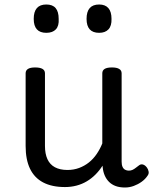

<svg xmlns="http://www.w3.org/2000/svg" viewBox="-20 -815 685 854"><path d="M269 17Q211 17 172 -3.5Q133 -24 113.5 -64.5Q94 -105 94 -166V-489Q94 -502 104.5 -508.5Q115 -515 136 -515Q158 -515 169 -508.5Q180 -502 180 -489V-166Q180 -131 191 -107Q202 -83 224.5 -71Q247 -59 280 -59Q308 -59 332 -68Q356 -77 375.5 -92.5Q395 -108 410 -130Q425 -152 435 -177V-489Q435 -502 445.5 -508.5Q456 -515 478 -515Q499 -515 510 -508.5Q521 -502 521 -489V-96Q521 -82 525 -73Q529 -64 536.5 -60Q544 -56 553 -56Q562 -56 569.5 -59.5Q577 -63 584.5 -69Q592 -75 599 -80Q607 -86 616.5 -83Q626 -80 634 -69Q639 -62 641 -52Q643 -42 636 -33Q626 -18 610 -6.5Q594 5 575 12Q556 19 536 19Q512 19 494.5 12.5Q477 6 465 -6Q453 -18 446 -34Q439 -50 437 -69L436 -78Q422 -56 404.5 -38.5Q387 -21 366 -8.5Q345 4 320.5 10.5Q296 17 269 17ZM186 -669Q158 -669 144 -684.5Q130 -700 130 -731Q130 -763 144 -779Q158 -795 186 -795Q214 -795 227.5 -779Q241 -763 241 -731Q243 -700 228.5 -684.5Q214 -669 186 -669ZM421 -669Q393 -669 379 -684.5Q365 -700 365 -731Q365 -763 379 -779Q393 -795 421 -795Q448 -795 462 -779Q476 -763 476 -731Q477 -700 462.5 -684.5Q448 -669 421 -669Z"/></svg>

Font: Playwrite VN
Style: Regular
Weight: 400
Designer: Veronika Burian, José Scaglione
Foundry: TypeTogether
Version: Version 1.002